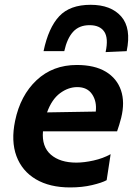

<svg xmlns="http://www.w3.org/2000/svg" viewBox="-20 -788 568 820"><path d="M279.5 12.5Q192 12.5 133 -22.5Q74 -57.5 50.2 -121.5Q26.5 -185.5 44.5 -272Q67 -380.5 136.2 -445.5Q205.5 -510.5 308 -510.5Q384 -510.5 431.8 -481.8Q479.5 -453 496.8 -402Q514 -351 497.5 -284.5Q489.5 -253.5 480 -227H163.5Q158 -161.5 197.2 -127.5Q236.5 -93.5 306 -93.5Q339 -93.5 379.5 -102.5Q420 -111.5 452.5 -129.5L435.5 -18.5Q415.5 -7.5 373.2 2.5Q331 12.5 279.5 12.5ZM310 -416Q271.5 -416 236.2 -389.8Q201 -363.5 181 -308L389 -311.5Q394 -354.5 373.5 -385.2Q353 -416 310 -416ZM431 -565.5Q444 -625 425.2 -652.8Q406.5 -680.5 362.5 -680.5Q318 -680.5 292.2 -652.2Q266.5 -624 254.5 -569.5H166Q187 -669.5 232.8 -718.5Q278.5 -767.5 367 -767.5Q454 -767.5 497.8 -717.5Q541.5 -667.5 521 -569.5Z"/></svg>

Font: Commissioner SemiBold
Style: Italic
Weight: 600
Italic angle: -12°
Designer: Kostas Bartsokas
Foundry: Kostas Bartsokas
Version: Version 1.000; ttfautohint (v1.8.3)